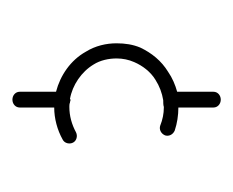

<svg xmlns="http://www.w3.org/2000/svg" viewBox="-54 -416 384 317"><g transform="rotate(90 138.5 -258.0)"><path d="M158 -336C168 -336 178 -334 188 -330C194 -328 201 -331 204 -338C206 -344 203 -351 196 -354C184 -358 171 -360 158 -360V-418C158 -425 152 -430 145 -430C138 -430 132 -425 132 -418V-358C121 -355 109 -350 99 -343C81 -332 68 -316 59 -297C54 -285 52 -272 52 -258C52 -241 56 -223 66 -207C80 -182 105 -165 132 -158V-98C132 -91 138 -86 145 -86C152 -86 158 -91 158 -98V-155C176 -155 195 -160 211 -169C217 -172 219 -180 216 -186C213 -192 205 -194 199 -191C186 -184 172 -180 157 -180C155 -180 152 -180 150 -181C148 -181 147 -182 145 -182C145 -182 144 -181 144 -181C121 -185 99 -200 87 -220C80 -231 77 -245 77 -258C77 -268 79 -278 83 -287C89 -301 99 -314 112 -322C123 -329 134 -333 146 -335C147 -335 147 -335 147 -335C150 -335 154 -335 157 -336Z"/></g></svg>

Font: LS
Style: LightAlt
Weight: 250
Designer: BSozoo
Foundry: BSozoo
Version: Version 001.000